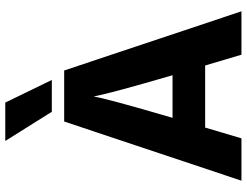

<svg xmlns="http://www.w3.org/2000/svg" viewBox="-124 -814 938 730"><g transform="rotate(-90 345.0 -449.0)"><path d="M406 -721H285L174 -898H320ZM184 0H23L248 -674H442L667 0H502L461 -138H225ZM343 -562Q337 -518 262 -262H424Q357 -491 343 -562Z"/></g></svg>

Font: Hind Kochi
Style: Bold
Weight: 700
Designer: Dhruvi Tolia
Foundry: Indian Type Foundry
Version: Version 0.702;PS 1.0;hotconv 1.0.81;makeotf.lib2.5.63406